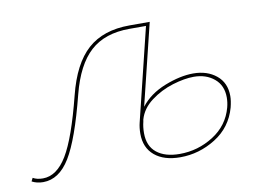

<svg xmlns="http://www.w3.org/2000/svg" viewBox="-74 -484 773 569"><g transform="rotate(-10 312.5 -199.5)"><path d="M604 -148Q604 -134 599 -114Q583 -57 533.5 -26Q484 5 427 5Q378 5 350 -18.5Q322 -42 322 -84Q322 -102 326 -118L394 -396H344Q270 -396 226.5 -356.5Q183 -317 161 -231Q128 -101 95 -47Q62 7 14 7Q-5 7 -20 -1L-15 -11Q-3 -4 15 -4Q57 -4 88 -55.5Q119 -107 150 -230Q173 -322 220 -364Q267 -406 346 -406H407L347 -161Q374 -196 421 -214.5Q468 -233 507 -233Q549 -233 576.5 -210.5Q604 -188 604 -148ZM593 -146Q593 -182 568.5 -202.5Q544 -223 507 -223Q479 -223 443 -212Q407 -201 377 -178.5Q347 -156 338 -124L337 -118Q333 -102 333 -84Q333 -45 358 -25Q383 -5 427 -5Q482 -5 528.5 -34.5Q575 -64 589 -116Q593 -131 593 -146Z"/></g></svg>

Font: Ysabeau Infant Hairline
Style: Italic
Weight: 100
Italic angle: -12°
Designer: Christian Thalmann (Catharsis Fonts)
Version: Version 0.003